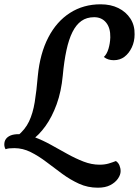

<svg xmlns="http://www.w3.org/2000/svg" viewBox="-73 -703 646 893"><path d="M72 -49 7 -70Q44 -100 62 -138Q80 -176 88.5 -228Q97 -280 103 -351Q113 -454 151.5 -528.5Q190 -603 252.5 -643Q315 -683 395 -683Q442 -683 477.5 -665.5Q513 -648 533.5 -616.5Q554 -585 553 -543Q553 -510 540 -482.5Q527 -455 506 -439Q485 -423 456 -423Q443 -423 431.5 -426.5Q420 -430 410 -438Q424 -451 431.5 -476Q439 -501 440 -529Q441 -573 420.5 -598Q400 -623 365 -623Q330 -623 305.5 -605.5Q281 -588 264 -554Q247 -520 236 -469Q225 -418 219 -352Q212 -277 190.5 -218Q169 -159 138.5 -116.5Q108 -74 72 -49ZM382 170Q335 170 294.5 151.5Q254 133 216.5 105.5Q179 78 143 50.5Q107 23 70 4.5Q33 -14 -6 -14Q-21 -14 -30 -13Q-39 -12 -47 -9Q-50 -14 -51.5 -19.5Q-53 -25 -53 -31Q-53 -46 -45.5 -56.5Q-38 -67 -23.5 -73Q-9 -79 14 -79Q50 -79 87.5 -65Q125 -51 163 -30Q201 -9 239.5 12.5Q278 34 315.5 48.5Q353 63 390 63Q414 63 432.5 57.5Q451 52 466 46Q477 53 482.5 66Q488 79 488 93Q488 110 475.5 128Q463 146 440 158Q417 170 382 170Z"/></svg>

Font: Sansita Swashed Light
Style: Regular
Weight: 400
Version: Version 1.003